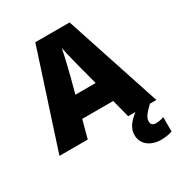

<svg xmlns="http://www.w3.org/2000/svg" viewBox="-218 -862 1162 1246"><g transform="rotate(-30 363.0 -238.5)"><path d="M515 0H569C507 48 489 88 489 127C489 197 548 240 624 240C660 240 687 234 709 227V119C695 125 668 130 651 130C628 130 613 121 613 97C613 67 633 43 678 0H726L490 -717H233L0 0H212L248 -134H480ZM409 -409 440 -292H288L319 -409C331 -456 354 -550 363 -599C372 -550 399 -447 409 -409Z"/></g></svg>

Font: Noto Sans Bengali Black
Style: Regular
Weight: 900
Designer: Jelle Bosma - Monotype Design Team
Foundry: Monotype Imaging Inc.
Version: Version 2.003